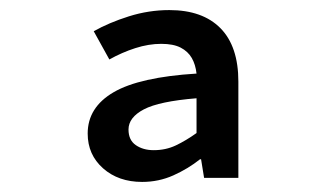

<svg xmlns="http://www.w3.org/2000/svg" viewBox="-20 -738 640 381"><path d="M262 -377Q215 -377 184.5 -404Q154 -431 154 -473Q154 -525 205.5 -555Q257 -585 370 -592Q368 -610 360.5 -623Q353 -636 338.5 -643.5Q324 -651 300 -651Q275 -651 248.5 -642.5Q222 -634 197 -620L166 -676Q196 -693 235.5 -705.5Q275 -718 316 -718Q382 -718 417.5 -682Q453 -646 453 -576V-385H385L379 -422H377Q353 -403 324 -390Q295 -377 262 -377ZM285 -440Q309 -440 329 -449.5Q349 -459 370 -474V-543Q296 -537 265.5 -521Q235 -505 235 -481Q235 -460 249.5 -450Q264 -440 285 -440Z"/></svg>

Font: Source Code Pro SemiBold
Style: Regular
Weight: 600
Monospace: yes
Designer: Paul D. Hunt, Teo Tuominen
Foundry: Adobe Systems Incorporated
Version: Version 1.018;hotconv 1.0.116;makeotfexe 2.5.65601